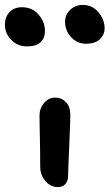

<svg xmlns="http://www.w3.org/2000/svg" viewBox="-75 -742 441 773"><path d="M271 -565.9Q236.3 -565.9 211.7 -592Q187 -618.2 187 -654.8Q187 -683.1 207.8 -702.6Q228.5 -722.2 257.8 -722.2Q296.9 -722.2 321.5 -692.4Q346.2 -662.6 346.2 -627.9Q346.2 -603 327.4 -584.5Q308.6 -565.9 271 -565.9ZM-55.2 -643.1Q-55.2 -673.8 -36.4 -693.4Q-17.6 -712.9 13.2 -712.9Q55.2 -712.9 80.6 -683.1Q106 -653.3 106 -617.2Q106 -588.9 88.1 -572Q70.3 -555.2 33.2 -555.2Q-3.9 -555.2 -29.5 -581.3Q-55.2 -607.4 -55.2 -643.1ZM157.2 11.2Q128.4 11.2 107.7 -13.4Q86.9 -38.1 86.9 -70.8Q86.9 -134.8 85.4 -194.3Q84 -253.9 84 -275.9Q84 -305.7 102.5 -327.4Q121.1 -349.1 147 -349.1Q172.9 -349.1 190.2 -331.3Q207.5 -313.5 208 -282.2Q208.5 -258.3 203.9 -157.5Q199.2 -56.6 199.2 -35.2Q199.2 -13.7 188.5 -1.2Q177.7 11.2 157.2 11.2Z"/></svg>

Font: Shantell Sans Irregular
Style: Regular
Weight: 500
Designer: Stephen Nixon, Anya Danilova, Shantell Martin
Foundry: Arrow Type
Version: Version 1.006;[9816181b4]